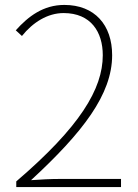

<svg xmlns="http://www.w3.org/2000/svg" viewBox="-20 -759 561 779"><path d="M46 0H471V-33H225C186 -33 146 -31 106 -28C316 -222 435 -376 435 -535C435 -658 364 -739 241 -739C156 -739 95 -693 44 -636L69 -613C113 -668 173 -706 238 -706C349 -706 397 -629 397 -535C397 -398 304 -244 46 -23Z"/></svg>

Font: Harano Aji Gothic K1 ExtraLight
Style: Regular
Weight: 250
Foundry: Masamichi Hosoda
Version: HaranoAjiGothicK1-ExtraLight version 20230610;ttx 4.39.4